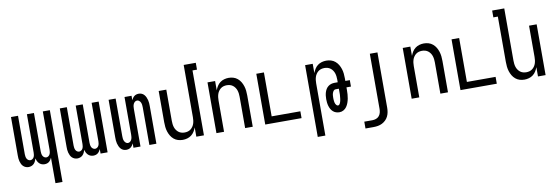

<svg xmlns="http://www.w3.org/2000/svg" viewBox="-64 -1228 5628 1937"><g transform="rotate(-10 2750.0 -260.0)"><path d="M377 215V-46Q372 -35 365 -24.5Q358 -14 348.5 -6.5Q339 1 327 4.5Q315 8 302 8Q287 8 273 2.5Q259 -3 248.5 -13.5Q238 -24 231 -38Q224 -52 220 -66Q217 -52 210.5 -38Q204 -24 193.5 -13.5Q183 -3 168.5 2.5Q154 8 139 8Q124 8 110 2.5Q96 -3 85 -13.5Q74 -24 67.5 -38Q61 -52 57 -66.5Q53 -81 52 -96Q51 -111 51 -126V-520H123V-126Q123 -115 125 -103Q127 -91 132 -81Q137 -71 147 -64Q157 -57 168 -57Q180 -57 190 -64Q200 -71 205 -81Q210 -91 212 -103Q214 -115 214 -126V-520H286V-126Q286 -115 288 -103Q290 -91 295 -81Q300 -71 310 -64Q320 -57 332 -57Q343 -57 353 -64Q363 -71 368 -81Q373 -91 375 -103Q377 -115 377 -126V-520H449V215Z M639 8Q624 8 610 2.5Q596 -3 585 -13.5Q574 -24 567.5 -38Q561 -52 557 -66.5Q553 -81 552 -96Q551 -111 551 -126V-520H623V-126Q623 -115 625 -103Q627 -91 632 -81Q637 -71 647 -64Q657 -57 668 -57Q680 -57 690 -64Q700 -71 705 -81Q710 -91 712 -103Q714 -115 714 -126V-520H786V-126Q786 -115 788 -103Q790 -91 795 -81Q800 -71 810 -64Q820 -57 832 -57Q843 -57 853 -64Q863 -71 868 -81Q873 -91 875 -103Q877 -115 877 -126V-520H949V0H877V-46Q872 -35 865 -24.5Q858 -14 848.5 -6.5Q839 1 827 4.5Q815 8 802 8Q787 8 773 2.5Q759 -3 748.5 -13.5Q738 -24 731 -38Q724 -52 720 -66Q717 -52 710.5 -38Q704 -24 693.5 -13.5Q683 -3 668.5 2.5Q654 8 639 8Z M1140 8Q1124 8 1109.5 2Q1095 -4 1084.5 -16Q1074 -28 1067.5 -42.5Q1061 -57 1057 -72.5Q1053 -88 1052 -103.5Q1051 -119 1051 -135V-520H1123V-135Q1123 -122 1124.5 -109.5Q1126 -97 1131 -85.5Q1136 -74 1146 -65.5Q1156 -57 1168 -57Q1181 -57 1191 -65.5Q1201 -74 1206 -85.5Q1211 -97 1212.5 -109.5Q1214 -122 1214 -135V-520H1286V-475Q1291 -486 1298 -496Q1305 -506 1314.5 -513.5Q1324 -521 1336 -524.5Q1348 -528 1360 -528Q1376 -528 1390.5 -522Q1405 -516 1415.5 -504Q1426 -492 1432.5 -477.5Q1439 -463 1443 -447.5Q1447 -432 1448 -416.5Q1449 -401 1449 -385V0H1377V-385Q1377 -398 1375.5 -410.5Q1374 -423 1369 -434.5Q1364 -446 1354 -454.5Q1344 -463 1332 -463Q1319 -463 1309 -454.5Q1299 -446 1294 -434.5Q1289 -423 1287.5 -410.5Q1286 -398 1286 -385V0H1214V-45Q1209 -34 1202 -24Q1195 -14 1185.5 -6.5Q1176 1 1164 4.5Q1152 8 1140 8Z M1719 8Q1694 8 1670.5 1Q1647 -6 1628 -22Q1609 -38 1596.5 -59Q1584 -80 1576.5 -103.5Q1569 -127 1566.5 -151.5Q1564 -176 1564 -200V-520H1642V-200Q1642 -183 1644 -166.5Q1646 -150 1651 -134.5Q1656 -119 1665.5 -105Q1675 -91 1688 -81Q1701 -71 1717 -66.5Q1733 -62 1750 -62Q1767 -62 1783 -66.5Q1799 -71 1812 -81Q1825 -91 1834.5 -105Q1844 -119 1849 -134.5Q1854 -150 1856 -166.5Q1858 -183 1858 -200V-735H1982V-665H1936V0H1858V-95Q1850 -73 1837.5 -53Q1825 -33 1806.5 -19Q1788 -5 1765 1.5Q1742 8 1719 8Z M2064 0V-520H2142V-425Q2150 -447 2162.5 -467Q2175 -487 2193.5 -501Q2212 -515 2235 -521.5Q2258 -528 2281 -528Q2306 -528 2329.5 -521Q2353 -514 2372 -498Q2391 -482 2403.5 -461Q2416 -440 2423.5 -416.5Q2431 -393 2433.5 -368.5Q2436 -344 2436 -320V0H2358V-320Q2358 -337 2356 -353.5Q2354 -370 2349 -385.5Q2344 -401 2334.5 -415Q2325 -429 2312 -439Q2299 -449 2283 -453.5Q2267 -458 2250 -458Q2233 -458 2217 -453.5Q2201 -449 2188 -439Q2175 -429 2165.5 -415Q2156 -401 2151 -385.5Q2146 -370 2144 -353.5Q2142 -337 2142 -320V0Z M2564 0V-520H2642V-70H2936V0Z M3064 215V-520H3142V-425Q3150 -447 3162.5 -467Q3175 -487 3193.5 -501Q3212 -515 3235 -521.5Q3258 -528 3281 -528Q3306 -528 3329.5 -521Q3353 -514 3372 -498Q3391 -482 3403.5 -461Q3416 -440 3423.5 -416.5Q3431 -393 3433.5 -368.5Q3436 -344 3436 -320V-293H3482V-227H3436V-200Q3436 -178 3434.5 -156Q3433 -134 3429 -113Q3425 -92 3417.5 -71Q3410 -50 3397.5 -32Q3385 -14 3365.5 -3Q3346 8 3324 8Q3306 8 3289 2.5Q3272 -3 3258.5 -15Q3245 -27 3236.5 -42.5Q3228 -58 3223 -75Q3218 -92 3216 -110Q3214 -128 3214 -145Q3214 -163 3216 -180.5Q3218 -198 3223 -214.5Q3228 -231 3237 -246Q3246 -261 3260 -272Q3274 -283 3291 -288Q3308 -293 3325 -293H3358V-320Q3358 -337 3356 -353.5Q3354 -370 3349 -385.5Q3344 -401 3334.5 -415Q3325 -429 3312 -439Q3299 -449 3283 -453.5Q3267 -458 3250 -458Q3233 -458 3217 -453.5Q3201 -449 3188 -439Q3175 -429 3165.5 -415Q3156 -401 3151 -385.5Q3146 -370 3144 -353.5Q3142 -337 3142 -320V215ZM3321 -62Q3329 -62 3334.5 -68Q3340 -74 3343 -81Q3346 -88 3348 -95Q3350 -102 3351.5 -109.5Q3353 -117 3354 -124.5Q3355 -132 3355.5 -139.5Q3356 -147 3357 -154.5Q3358 -162 3358 -169.5Q3358 -177 3358 -184.5Q3358 -192 3358 -200V-227H3325Q3312 -227 3304 -217Q3296 -207 3292 -195Q3288 -183 3287 -170.5Q3286 -158 3286 -145Q3286 -137 3286.5 -129Q3287 -121 3288 -112.5Q3289 -104 3291 -96Q3293 -88 3296.5 -81Q3300 -74 3306.5 -68Q3313 -62 3321 -62Z M3553 215V145H3636Q3655 145 3673.5 138.5Q3692 132 3704.5 117.5Q3717 103 3722 84Q3727 65 3727 46V-520H3805V46Q3805 69 3801 91.5Q3797 114 3787 134.5Q3777 155 3760.5 171Q3744 187 3724 197Q3704 207 3681.5 211Q3659 215 3636 215Z M4064 0V-520H4142V-425Q4150 -447 4162.5 -467Q4175 -487 4193.5 -501Q4212 -515 4235 -521.5Q4258 -528 4281 -528Q4306 -528 4329.5 -521Q4353 -514 4372 -498Q4391 -482 4403.5 -461Q4416 -440 4423.5 -416.5Q4431 -393 4433.5 -368.5Q4436 -344 4436 -320V0H4358V-320Q4358 -337 4356 -353.5Q4354 -370 4349 -385.5Q4344 -401 4334.5 -415Q4325 -429 4312 -439Q4299 -449 4283 -453.5Q4267 -458 4250 -458Q4233 -458 4217 -453.5Q4201 -449 4188 -439Q4175 -429 4165.5 -415Q4156 -401 4151 -385.5Q4146 -370 4144 -353.5Q4142 -337 4142 -320V0Z M4564 0V-520H4642V-70H4936V0Z M5219 8Q5194 8 5170.5 1Q5147 -6 5128 -22Q5109 -38 5096.5 -59Q5084 -80 5076.5 -103.5Q5069 -127 5066.5 -151.5Q5064 -176 5064 -200V-665H5018V-735H5142V-200Q5142 -183 5144 -166.5Q5146 -150 5151 -134.5Q5156 -119 5165.5 -105Q5175 -91 5188 -81Q5201 -71 5217 -66.5Q5233 -62 5250 -62Q5267 -62 5283 -66.5Q5299 -71 5312 -81Q5325 -91 5334.5 -105Q5344 -119 5349 -134.5Q5354 -150 5356 -166.5Q5358 -183 5358 -200V-520H5436V0H5358V-95Q5350 -73 5337.5 -53Q5325 -33 5306.5 -19Q5288 -5 5265 1.5Q5242 8 5219 8Z"/></g></svg>

Font: Iosevka
Style: Regular
Weight: 400
Monospace: yes
Designer: Belleve Invis
Foundry: Belleve Invis
Version: Version 33.2.3; ttfautohint (v1.8.4)